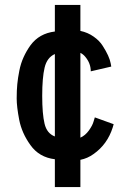

<svg xmlns="http://www.w3.org/2000/svg" viewBox="-20 -648 526 786"><path d="M204.6 -89.4V-426.8Q172.4 -412.6 162.6 -371.1Q152.8 -329.6 152.8 -255.6Q152.8 -181.6 162.4 -141.6Q171.9 -101.6 204.6 -89.4ZM105 -462.9Q140.6 -511.2 204.6 -519V-627.9H309.1V-521.5Q339.4 -515.1 363.5 -498Q387.7 -481 400.4 -460.4Q427.7 -418 433.1 -388.7L435.5 -375.5L351.6 -356Q351.6 -388.7 329.1 -415.5Q320.8 -425.8 309.1 -431.6V-84.5Q329.1 -93.3 344 -114Q358.9 -134.8 363.3 -151.4L368.2 -167.5L445.3 -139.6L441.4 -126Q419.4 -57.1 363.3 -17.6Q338.4 0.5 309.1 6.3V117.7H204.6V3.9Q140.1 -3.9 104.5 -54.2Q69.3 -103 58.6 -157.7Q48.3 -211.4 48.3 -245.1Q48.3 -278.8 50.8 -303.7Q53.2 -328.6 59.1 -358.4Q64.9 -388.2 76.7 -414.1Q88.4 -439.9 105 -462.9Z"/></svg>

Font: News Cycle
Style: Bold
Weight: 700
Version: Version 0.5.1